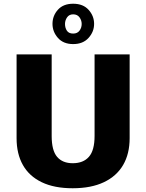

<svg xmlns="http://www.w3.org/2000/svg" viewBox="-20 -1004 788 1034"><path d="M371.6 9.8Q272.5 9.8 205.1 -22.5Q137.7 -54.7 103.5 -115Q69.3 -175.3 69.3 -259.8V-710.9H258.3V-271.5Q258.3 -193.4 287.6 -159.2Q316.9 -125 371.6 -125Q428.7 -125 459 -159.7Q489.3 -194.3 489.3 -272V-710.9H678.2V-260.3Q678.2 -175.8 643.1 -115.5Q607.9 -55.2 539.3 -22.7Q470.7 9.8 371.6 9.8ZM374 -766.6Q321.3 -766.6 292 -799.8Q262.7 -833 262.7 -875.5Q262.7 -918.9 291.7 -951.4Q320.8 -983.9 374 -983.9Q427.7 -983.9 457.3 -950.9Q486.8 -918 486.8 -875.5Q486.8 -833 456.8 -799.8Q426.8 -766.6 374 -766.6ZM374 -823.2Q396.5 -823.2 408.2 -838.9Q419.9 -854.5 419.9 -875Q419.9 -894.5 408.2 -910.6Q396.5 -926.8 374 -926.8Q352.5 -926.8 341.3 -910.6Q330.1 -894.5 330.1 -875Q330.1 -854 340.3 -838.6Q350.6 -823.2 374 -823.2Z"/></svg>

Font: Comme ExtraBold
Style: Regular
Weight: 800
Version: Version 1.000;gftools[0.9.27]